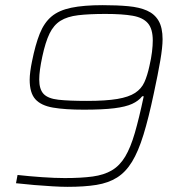

<svg xmlns="http://www.w3.org/2000/svg" viewBox="-20 -716 688 744"><path d="M242 8Q218 8 184 6Q150 4 113.5 1Q77 -2 42 -6L48 -38Q92 -33 142.5 -29.5Q193 -26 231 -26Q295 -26 339 -32Q383 -38 413.5 -56Q444 -74 465 -109Q486 -144 502.5 -201Q519 -258 537 -343H531Q517 -325 492 -313.5Q467 -302 422.5 -296.5Q378 -291 305 -291Q232 -291 185.5 -299Q139 -307 117 -331.5Q95 -356 95 -407Q95 -421 97.5 -440Q100 -459 104 -478Q117 -543 134 -585.5Q151 -628 179.5 -652Q208 -676 256 -686Q304 -696 378 -696Q434 -696 477 -692Q520 -688 549.5 -675Q579 -662 594.5 -635.5Q610 -609 610 -564Q610 -533 601 -480.5Q592 -428 576 -354Q556 -259 536 -194Q516 -129 491.5 -89Q467 -49 433.5 -28Q400 -7 353.5 0.5Q307 8 242 8ZM317 -325Q390 -325 434.5 -332.5Q479 -340 503.5 -356Q528 -372 539.5 -397.5Q551 -423 559 -460Q566 -490 569 -515Q572 -540 572 -559Q572 -604 553 -626Q534 -648 494 -655Q454 -662 389 -662Q325 -662 283 -657Q241 -652 214.5 -635.5Q188 -619 172 -586Q156 -553 144 -497Q138 -469 135 -447Q132 -425 132 -408Q132 -370 149 -352Q166 -334 206.5 -329.5Q247 -325 317 -325Z"/></svg>

Font: Saira Thin
Style: Italic
Weight: 100
Italic angle: -12°
Designer: Hector Gatti with collaboration of the Omnibus-Type team
Foundry: Omnibus-Type
Version: Version 1.101